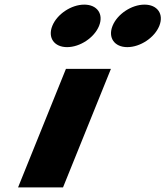

<svg xmlns="http://www.w3.org/2000/svg" viewBox="-20 -811 716 831"><path d="M344.7 -791C288.6 -791 227 -750 206.4 -699C185.8 -648 214.3 -607 270.4 -607C326.5 -607 388.2 -648 408.8 -699C429.4 -750 400.8 -791 344.7 -791ZM605.4 -791C549.3 -791 487.7 -750 467.1 -699C446.5 -648 475 -607 531.1 -607C587.2 -607 648.9 -648 669.5 -699C690.1 -750 661.5 -791 605.4 -791ZM265.4 -513H460.1L252.8 0H58.2Z"/></svg>

Font: Hussar
Style: BdWideOblFour
Weight: 700
Foundry: Cannot Into Space Fonts
Version: Version 2.00